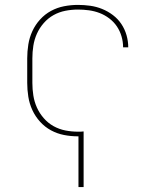

<svg xmlns="http://www.w3.org/2000/svg" viewBox="-20 -548 640 783"><path d="M300 215V8H298Q269 8 241 2.5Q213 -3 188 -16.5Q163 -30 143.5 -51.5Q124 -73 112 -99Q100 -125 95.5 -153.5Q91 -182 91 -210V-310Q91 -338 95.5 -366.5Q100 -395 112 -421Q124 -447 143.5 -468.5Q163 -490 188 -503.5Q213 -517 241 -522.5Q269 -528 298 -528Q323 -528 348 -524.5Q373 -521 396.5 -511.5Q420 -502 440.5 -486.5Q461 -471 475 -450Q489 -429 496 -404.5Q503 -380 503 -355H482Q482 -378 475.5 -400Q469 -422 456.5 -440.5Q444 -459 425.5 -473Q407 -487 386 -495Q365 -503 342.5 -506Q320 -509 298 -509Q272 -509 246.5 -504Q221 -499 198.5 -486.5Q176 -474 158.5 -454Q141 -434 130.5 -410.5Q120 -387 116 -361.5Q112 -336 112 -310V-210Q112 -184 116 -158.5Q120 -133 130.5 -109.5Q141 -86 158.5 -66Q176 -46 198.5 -33.5Q221 -21 246.5 -16Q272 -11 298 -11Q303 -11 309 -11Q315 -11 321 -12V215Z"/></svg>

Font: Iosevka Thin Extended
Style: Regular
Weight: 100
Width: 7
Monospace: yes
Designer: Belleve Invis
Foundry: Belleve Invis
Version: Version 32.5.0; ttfautohint (v1.8.4)